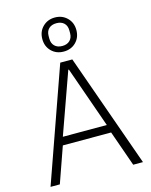

<svg xmlns="http://www.w3.org/2000/svg" viewBox="-145 -1106 944 1198"><g transform="rotate(-15 327.5 -507.0)"><path d="M218 -904Q218 -952 249.5 -983Q281 -1014 328 -1014Q375 -1014 406.5 -983Q438 -952 438 -904Q438 -856 407 -825Q376 -794 328 -794Q280 -794 249 -825Q218 -856 218 -904ZM395 -895V-912Q395 -943 377 -960Q359 -977 328 -977Q297 -977 279 -960Q261 -943 261 -912V-895Q261 -865 279 -847.5Q297 -830 328 -830Q359 -830 377 -847.5Q395 -865 395 -895ZM89 0H29L288 -733H366L626 0H563L482 -230H170ZM325 -677 184 -282H468L329 -677Z"/></g></svg>

Font: IBM Plex Sans JP Light
Style: Regular
Weight: 300
Designer: Mike Abbink; Paul van der Laan; Pieter van Rosmalen; Wujin Sim; Yejin Wi; Jinhee Kim; Boomi Park; Yona Kim; Kichan Ma
Foundry: Sandoll Inc.
Version: Version 1.002